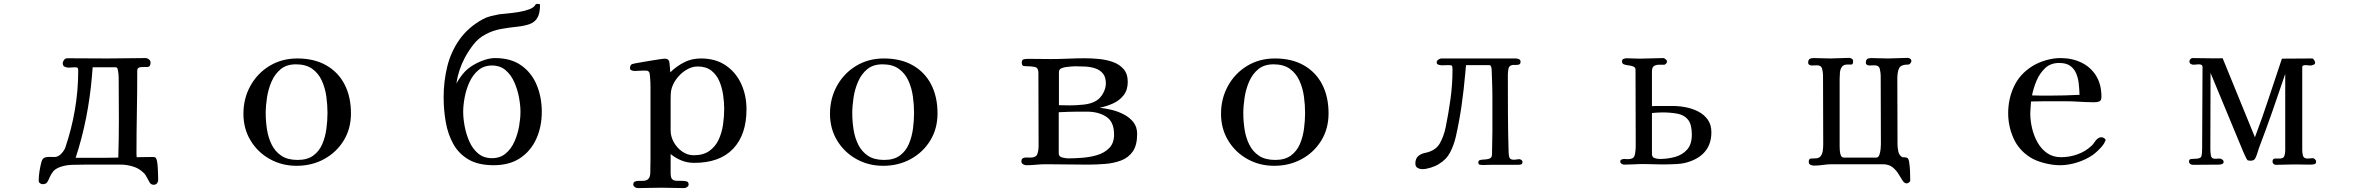

<svg xmlns="http://www.w3.org/2000/svg" viewBox="-20 -841 12040 982"><path d="M588 -227Q588 -281 587.5 -335Q587 -389 587 -442Q587 -459 584 -477Q583 -483 581 -490Q579 -497 570 -497H454Q453 -485 452 -473Q451 -461 450 -449Q441 -343 420.5 -239Q400 -135 367 -34H519Q536 -34 552.5 -34.5Q569 -35 585 -35Q588 -131 588 -227ZM789 79Q789 89 783 96.5Q777 104 766 104Q750 104 743 88Q733 70 726.5 58Q720 46 703 33Q684 17 654.5 9Q625 1 601 1H411Q383 1 349.5 2Q316 3 288 13Q263 22 251.5 36.5Q240 51 234 66Q228 81 221.5 91Q215 101 198 101Q191 101 184.5 96Q178 91 178 84Q178 60 182 34.5Q186 9 192 -13Q197 -30 207.5 -34.5Q218 -39 232 -38.5Q246 -38 259 -38Q277 -38 292.5 -54Q308 -70 314 -86Q346 -180 363 -279Q380 -378 380 -477Q380 -488 378 -492.5Q376 -497 363 -497Q356 -497 348 -496Q340 -495 332 -495Q321 -495 311 -499.5Q301 -504 301 -517Q301 -526 307.5 -534.5Q314 -543 324 -543Q376 -543 427.5 -542.5Q479 -542 531 -542Q579 -542 627 -543Q675 -544 723 -544Q733 -544 741.5 -537.5Q750 -531 750 -521Q750 -499 734.5 -498.5Q719 -498 704 -498Q695 -498 688.5 -494Q682 -490 682 -479Q682 -373 680 -266.5Q678 -160 678 -53Q678 -49 678.5 -45.5Q679 -42 679 -37Q698 -37 716.5 -37.5Q735 -38 754 -38Q759 -38 765 -38Q771 -38 775 -35Q780 -32 783 -17Q786 -2 787 18Q788 38 788.5 55Q789 72 789 79Z M1655 -264Q1655 -305 1649 -348Q1643 -391 1626 -428.5Q1609 -466 1577 -489Q1545 -512 1494 -512Q1446 -512 1416 -487.5Q1386 -463 1369 -424Q1352 -385 1345.5 -342Q1339 -299 1339 -262Q1339 -221 1345.5 -179Q1352 -137 1369.5 -101.5Q1387 -66 1419 -44.5Q1451 -23 1502 -23Q1552 -23 1582.5 -45.5Q1613 -68 1628.5 -104.5Q1644 -141 1649.5 -183Q1655 -225 1655 -264ZM1775 -261Q1775 -183 1738 -122.5Q1701 -62 1638 -27.5Q1575 7 1497 7Q1422 7 1360 -27.5Q1298 -62 1261.5 -122.5Q1225 -183 1225 -259Q1225 -337 1260.5 -401.5Q1296 -466 1358.5 -504Q1421 -542 1501 -542Q1587 -542 1648.5 -507Q1710 -472 1742.5 -409Q1775 -346 1775 -261Z M2642 -269Q2642 -302 2634.5 -342.5Q2627 -383 2610.5 -420.5Q2594 -458 2566 -482Q2538 -506 2496 -506Q2455 -506 2426.5 -482Q2398 -458 2381 -420.5Q2364 -383 2356.5 -342.5Q2349 -302 2349 -269Q2349 -236 2356.5 -195.5Q2364 -155 2380.5 -117.5Q2397 -80 2425.5 -56Q2454 -32 2496 -32Q2538 -32 2566.5 -56Q2595 -80 2611.5 -117.5Q2628 -155 2635 -195.5Q2642 -236 2642 -269ZM2751 -269Q2751 -193 2723 -131Q2695 -69 2640.5 -32.5Q2586 4 2505 4Q2426 4 2376 -25.5Q2326 -55 2298.5 -104.5Q2271 -154 2260 -216Q2249 -278 2249 -344Q2249 -425 2267.5 -500.5Q2286 -576 2330 -638.5Q2374 -701 2448 -742Q2468 -753 2490 -758.5Q2512 -764 2534 -768Q2551 -770 2578.5 -772.5Q2606 -775 2635.5 -780Q2665 -785 2688.5 -794Q2712 -803 2720 -819L2724 -821H2730Q2732 -821 2737 -820.5Q2742 -820 2742 -816Q2742 -773 2728.5 -750Q2715 -727 2688 -717.5Q2661 -708 2622 -704Q2582 -700 2541 -692.5Q2500 -685 2463 -665Q2427 -646 2402 -614Q2377 -582 2358 -547Q2325 -485 2314 -414Q2333 -447 2356 -473Q2374 -492 2400.5 -508Q2427 -524 2457 -534Q2487 -544 2512 -544Q2593 -544 2646 -506.5Q2699 -469 2725 -406.5Q2751 -344 2751 -269Z M3684 -284Q3684 -318 3678.5 -355.5Q3673 -393 3659 -426Q3645 -459 3618 -480Q3591 -501 3548 -501Q3518 -501 3489 -483Q3460 -465 3439.5 -437Q3419 -409 3413 -380Q3411 -369 3410.5 -356.5Q3410 -344 3410 -332Q3410 -292 3410 -253Q3410 -214 3410 -174Q3410 -143 3426 -114Q3442 -85 3469 -66Q3496 -47 3528 -47Q3577 -47 3608 -69Q3639 -91 3655.5 -126.5Q3672 -162 3678 -203.5Q3684 -245 3684 -284ZM3798 -282Q3798 -152 3729.5 -80Q3661 -8 3530 -8Q3496 -8 3466 -20Q3436 -32 3410 -53V44Q3410 67 3417.5 75Q3425 83 3438.5 83.5Q3452 84 3469 84Q3480 84 3491 86.5Q3502 89 3502 103Q3502 110 3494.5 115.5Q3487 121 3480 121Q3450 121 3420.5 120Q3391 119 3361 119Q3331 119 3301 120Q3271 121 3241 121Q3234 121 3226.5 115.5Q3219 110 3219 103Q3219 91 3227.5 87.5Q3236 84 3247.5 84Q3259 84 3266 84Q3288 84 3297 73Q3306 62 3306 41Q3306 22 3306.5 4Q3307 -14 3307 -33V-346Q3307 -371 3307 -395.5Q3307 -420 3305 -444Q3304 -452 3303 -462.5Q3302 -473 3295 -477Q3291 -480 3282.5 -480Q3274 -480 3269 -480Q3259 -480 3248 -479Q3237 -478 3226 -478Q3219 -478 3210.5 -481Q3202 -484 3202 -493Q3202 -506 3212 -513Q3213 -514 3229 -517Q3245 -520 3268.5 -524Q3292 -528 3316 -532Q3340 -536 3357.5 -538.5Q3375 -541 3379 -541Q3386 -541 3391.5 -539Q3397 -537 3401 -531Q3403 -529 3404.5 -515.5Q3406 -502 3407 -488.5Q3408 -475 3408 -471Q3441 -503 3479.5 -522.5Q3518 -542 3565 -542Q3640 -542 3692 -506.5Q3744 -471 3771 -412Q3798 -353 3798 -282Z M4655 -264Q4655 -305 4649 -348Q4643 -391 4626 -428.5Q4609 -466 4577 -489Q4545 -512 4494 -512Q4446 -512 4416 -487.5Q4386 -463 4369 -424Q4352 -385 4345.5 -342Q4339 -299 4339 -262Q4339 -221 4345.5 -179Q4352 -137 4369.5 -101.5Q4387 -66 4419 -44.5Q4451 -23 4502 -23Q4552 -23 4582.5 -45.5Q4613 -68 4628.5 -104.5Q4644 -141 4649.5 -183Q4655 -225 4655 -264ZM4775 -261Q4775 -183 4738 -122.5Q4701 -62 4638 -27.5Q4575 7 4497 7Q4422 7 4360 -27.5Q4298 -62 4261.5 -122.5Q4225 -183 4225 -259Q4225 -337 4260.5 -401.5Q4296 -466 4358.5 -504Q4421 -542 4501 -542Q4587 -542 4648.5 -507Q4710 -472 4742.5 -409Q4775 -346 4775 -261Z M5678 -153Q5678 -218 5638 -244Q5598 -270 5539 -270H5491Q5467 -270 5443 -269Q5419 -268 5395 -267V-56Q5395 -40 5413 -35.5Q5431 -31 5443 -31Q5475 -31 5515 -34Q5555 -37 5592 -48Q5629 -59 5653.5 -84Q5678 -109 5678 -153ZM5636 -414Q5636 -447 5621 -465Q5606 -483 5582.5 -491Q5559 -499 5532 -500.5Q5505 -502 5481 -502Q5476 -502 5470.5 -501.5Q5465 -501 5460 -501Q5451 -500 5435.5 -498.5Q5420 -497 5408 -491.5Q5396 -486 5396 -472V-303Q5410 -303 5424.5 -302.5Q5439 -302 5452 -302Q5483 -302 5522.5 -306Q5562 -310 5589 -327Q5609 -340 5622.5 -365Q5636 -390 5636 -414ZM5796 -156Q5796 -98 5773.5 -66Q5751 -34 5713.5 -20Q5676 -6 5631 -2.5Q5586 1 5542 1Q5489 1 5435.5 0Q5382 -1 5329 -1Q5304 -1 5279 1.5Q5254 4 5228 4Q5221 4 5212.5 -1Q5204 -6 5204 -15Q5204 -28 5212 -32Q5220 -36 5231 -35.5Q5242 -35 5250 -35Q5279 -35 5285.5 -53Q5292 -71 5292 -95Q5292 -188 5291.5 -281Q5291 -374 5291 -468Q5291 -494 5274.5 -498Q5258 -502 5238 -502Q5226 -502 5216 -503.5Q5206 -505 5206 -521Q5206 -536 5217 -538Q5228 -540 5240 -540Q5269 -540 5297.5 -539.5Q5326 -539 5355 -539Q5399 -539 5443 -541Q5487 -543 5530 -543Q5562 -543 5599.5 -539.5Q5637 -536 5670.5 -524.5Q5704 -513 5726 -488.5Q5748 -464 5748 -422Q5748 -381 5727 -354Q5706 -327 5673 -312Q5640 -297 5604 -290Q5633 -287 5666 -279Q5699 -271 5728.5 -255.5Q5758 -240 5777 -216Q5796 -192 5796 -156Z M6655 -264Q6655 -305 6649 -348Q6643 -391 6626 -428.5Q6609 -466 6577 -489Q6545 -512 6494 -512Q6446 -512 6416 -487.5Q6386 -463 6369 -424Q6352 -385 6345.5 -342Q6339 -299 6339 -262Q6339 -221 6345.5 -179Q6352 -137 6369.5 -101.5Q6387 -66 6419 -44.5Q6451 -23 6502 -23Q6552 -23 6582.5 -45.5Q6613 -68 6628.5 -104.5Q6644 -141 6649.5 -183Q6655 -225 6655 -264ZM6775 -261Q6775 -183 6738 -122.5Q6701 -62 6638 -27.5Q6575 7 6497 7Q6422 7 6360 -27.5Q6298 -62 6261.5 -122.5Q6225 -183 6225 -259Q6225 -337 6260.5 -401.5Q6296 -466 6358.5 -504Q6421 -542 6501 -542Q6587 -542 6648.5 -507Q6710 -472 6742.5 -409Q6775 -346 6775 -261Z M7767 -14Q7767 -2 7759.5 0Q7752 2 7743 2H7602Q7592 2 7582.5 2.5Q7573 3 7563 3Q7556 3 7548.5 1.5Q7541 0 7541 -10Q7541 -21 7551.5 -23Q7562 -25 7576 -25.5Q7590 -26 7600.5 -31Q7611 -36 7611 -53Q7611 -82 7612 -110.5Q7613 -139 7613 -167V-315Q7613 -321 7613 -340.5Q7613 -360 7612.5 -385.5Q7612 -411 7611 -435.5Q7610 -460 7609.5 -476.5Q7609 -493 7608 -495Q7606 -501 7604 -504.5Q7602 -508 7594 -508H7478Q7477 -497 7476 -486Q7475 -475 7474 -464Q7467 -383 7455.5 -302.5Q7444 -222 7426 -142Q7416 -99 7397 -62Q7378 -25 7339 -2Q7324 8 7299 16Q7274 24 7256 24Q7241 24 7230 17.5Q7219 11 7219 -5Q7219 -29 7233 -42Q7247 -55 7269 -59Q7322 -70 7343 -106Q7364 -142 7374 -190Q7389 -263 7399 -337Q7409 -411 7409 -486Q7409 -500 7406.5 -504Q7404 -508 7389 -508Q7381 -508 7372 -507.5Q7363 -507 7354 -507Q7347 -507 7337.5 -510Q7328 -513 7328 -522Q7328 -530 7336.5 -536Q7345 -542 7352 -542H7732Q7740 -542 7748.5 -538.5Q7757 -535 7757 -525Q7757 -513 7747.5 -510.5Q7738 -508 7727 -509Q7716 -510 7710 -507Q7697 -503 7694.5 -486.5Q7692 -470 7692 -458Q7692 -358 7692.5 -258.5Q7693 -159 7696 -59Q7697 -41 7701.5 -32.5Q7706 -24 7725 -24Q7731 -24 7737.5 -25.5Q7744 -27 7750 -27Q7755 -27 7761 -23Q7767 -19 7767 -14Z M8633 -152Q8633 -205 8613.5 -229Q8594 -253 8559.5 -259.5Q8525 -266 8481 -266Q8468 -266 8455 -265Q8442 -264 8429 -263V-54Q8429 -37 8442.5 -32.5Q8456 -28 8469 -28Q8510 -28 8547.5 -38.5Q8585 -49 8609 -76Q8633 -103 8633 -152ZM8733 -165Q8733 -110 8706 -73Q8679 -36 8628 -17Q8595 -4 8556 -2Q8517 0 8482 0Q8458 0 8434.5 -1Q8411 -2 8387 -2Q8362 -2 8337 -0.5Q8312 1 8286 1Q8280 1 8273.5 -3.5Q8267 -8 8267 -15Q8267 -23 8274.5 -25.5Q8282 -28 8288 -28Q8292 -28 8296 -27.5Q8300 -27 8304 -27Q8325 -27 8333.5 -34.5Q8342 -42 8344 -64Q8346 -79 8346 -95Q8346 -111 8346 -126Q8346 -215 8345.5 -305Q8345 -395 8345 -484Q8345 -496 8334.5 -500.5Q8324 -505 8310.5 -506.5Q8297 -508 8286.5 -511.5Q8276 -515 8276 -527Q8276 -537 8284 -540Q8292 -543 8300 -543Q8317 -543 8333.5 -542Q8350 -541 8366 -541Q8396 -541 8426.5 -542.5Q8457 -544 8487 -544Q8492 -544 8499 -538Q8506 -532 8506 -527Q8506 -516 8493 -510Q8486 -510 8480 -510Q8474 -510 8467 -510Q8449 -510 8439 -503Q8429 -496 8429 -476V-298Q8441 -299 8452.5 -299Q8464 -299 8476 -299H8535Q8567 -299 8601.5 -292.5Q8636 -286 8666 -270.5Q8696 -255 8714.5 -229Q8733 -203 8733 -165Z M9756 -528Q9756 -524 9751 -517.5Q9746 -511 9742 -511Q9702 -511 9693 -492Q9684 -473 9684 -438Q9684 -353 9684.5 -269Q9685 -185 9685 -101Q9685 -85 9689.5 -65Q9694 -45 9710 -37Q9724 -37 9732.5 -34.5Q9741 -32 9744 -15Q9748 9 9749 33.5Q9750 58 9750 82Q9750 88 9743.5 92.5Q9737 97 9732 97Q9720 97 9710.5 82Q9701 67 9689.5 48Q9678 29 9659 14Q9640 -1 9609 -1H9351Q9327 -1 9304 2.5Q9281 6 9258 6Q9249 6 9240 2Q9231 -2 9231 -13Q9231 -29 9241.5 -30Q9252 -31 9264 -31Q9284 -31 9292.5 -43Q9301 -55 9303 -71.5Q9305 -88 9305 -103Q9305 -191 9304.5 -278.5Q9304 -366 9304 -454Q9304 -471 9299.5 -489Q9295 -507 9273 -507Q9266 -507 9259.5 -506.5Q9253 -506 9246 -506Q9240 -506 9234 -509.5Q9228 -513 9228 -520Q9228 -534 9235 -539Q9242 -544 9256 -544Q9278 -544 9299.5 -543Q9321 -542 9343 -542Q9366 -542 9390 -543.5Q9414 -545 9438 -545Q9445 -545 9451.5 -540.5Q9458 -536 9458 -528Q9458 -511 9449.5 -511Q9441 -511 9429 -511Q9409 -511 9400.5 -499Q9392 -487 9390.5 -470Q9389 -453 9389 -438V-90Q9389 -83 9390 -69.5Q9391 -56 9395.5 -45.5Q9400 -35 9411 -35H9576Q9587 -35 9592 -48.5Q9597 -62 9598.5 -78.5Q9600 -95 9600 -103Q9600 -190 9599.5 -277Q9599 -364 9599 -452Q9599 -469 9594.5 -488Q9590 -507 9567 -507Q9560 -507 9553.5 -506.5Q9547 -506 9541 -506Q9535 -506 9529 -509.5Q9523 -513 9523 -520Q9523 -534 9530 -539Q9537 -544 9551 -544Q9572 -544 9593.5 -543Q9615 -542 9637 -542Q9662 -542 9687 -543.5Q9712 -545 9737 -545Q9744 -545 9750 -540.5Q9756 -536 9756 -528Z M10616 -356Q10615 -384 10612 -412.5Q10609 -441 10599 -465Q10589 -489 10568.5 -504Q10548 -519 10512 -519Q10468 -519 10440 -492.5Q10412 -466 10396 -428Q10380 -390 10373 -353Q10396 -352 10418 -352Q10440 -352 10462 -352Q10500 -352 10538.5 -353Q10577 -354 10616 -356ZM10749 -124Q10749 -120 10746 -118Q10743 -107 10731.5 -93.5Q10720 -80 10706.5 -67.5Q10693 -55 10683 -48Q10648 -24 10603.5 -10Q10559 4 10516 4Q10479 4 10435.5 -7Q10392 -18 10361 -38Q10304 -75 10277.5 -135.5Q10251 -196 10251 -262Q10251 -336 10281 -399.5Q10311 -463 10375 -503Q10406 -522 10444.5 -533Q10483 -544 10518 -544Q10579 -544 10626.5 -520.5Q10674 -497 10701 -453Q10728 -409 10728 -346Q10728 -327 10717.5 -322.5Q10707 -318 10690 -318Q10669 -318 10648.5 -319Q10628 -320 10608 -321Q10580 -323 10552.5 -323Q10525 -323 10496 -323Q10464 -323 10432 -323Q10400 -323 10368 -322Q10367 -306 10365.5 -290.5Q10364 -275 10364 -260Q10364 -225 10373 -186Q10382 -147 10401 -113Q10420 -79 10450 -58Q10480 -37 10522 -37Q10564 -37 10605 -51.5Q10646 -66 10677 -95Q10686 -103 10693 -114.5Q10700 -126 10710 -133Q10718 -139 10729 -139Q10734 -139 10741.5 -134.5Q10749 -130 10749 -124Z M11826 -16Q11826 -3 11816.5 -1Q11807 1 11797 1Q11776 1 11755.5 0.5Q11735 0 11714 0Q11691 0 11667 1Q11643 2 11620 2Q11613 2 11608 -3Q11603 -8 11603 -14Q11603 -30 11616 -30Q11629 -30 11639 -30Q11659 -30 11663.5 -43Q11668 -56 11668 -72V-463Q11636 -368 11603 -273.5Q11570 -179 11534 -85Q11530 -73 11524 -53.5Q11518 -34 11511 -26Q11507 -22 11502 -20.5Q11497 -19 11492 -19Q11488 -19 11484 -19.5Q11480 -20 11476 -21Q11474 -22 11469 -31Q11464 -40 11460 -50Q11456 -60 11454 -63L11286 -468Q11286 -371 11285.5 -273.5Q11285 -176 11285 -78Q11285 -65 11287.5 -47Q11290 -29 11308 -29Q11315 -29 11321 -29.5Q11327 -30 11334 -30Q11339 -30 11346 -25Q11353 -20 11353 -14Q11353 -5 11345 -2Q11337 1 11329 1L11196 2Q11188 2 11182 -2.5Q11176 -7 11176 -16Q11176 -27 11188 -28Q11200 -29 11207 -29Q11236 -29 11239.5 -42.5Q11243 -56 11243 -80Q11243 -185 11244 -289.5Q11245 -394 11245 -498Q11245 -507 11239 -509.5Q11233 -512 11226 -512Q11219 -512 11213 -511Q11207 -510 11200 -510Q11191 -510 11184.5 -514Q11178 -518 11178 -528Q11178 -533 11183 -538.5Q11188 -544 11193 -544Q11232 -544 11270.5 -543Q11309 -542 11348 -543L11513 -139Q11551 -239 11584 -340Q11617 -441 11651 -541Q11689 -541 11728 -541.5Q11767 -542 11806 -542Q11811 -542 11816 -533.5Q11821 -525 11821 -521Q11821 -513 11812.5 -509.5Q11804 -506 11797 -506Q11790 -506 11784 -507Q11778 -508 11771 -508Q11766 -508 11760.5 -506Q11755 -504 11755 -497V-74Q11755 -58 11759 -44Q11763 -30 11783 -30Q11790 -30 11796 -31Q11802 -32 11809 -32Q11814 -32 11820 -26.5Q11826 -21 11826 -16Z"/></svg>

Font: Kaisei HarunoUmi Medium
Style: Regular
Weight: 500
Designer: Font-Kai, 金井和夫
Foundry: KAZUO KANAI
Version: Version 5.003